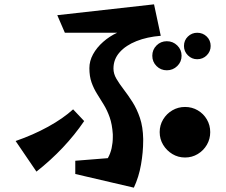

<svg xmlns="http://www.w3.org/2000/svg" viewBox="-20 -791 1040 885"><path d="M327 11V-50L477 -62Q489 -83 494.5 -108Q500 -133 500 -159V-172Q497 -218 485.5 -250.5Q474 -283 458 -309Q442 -335 427 -359Q412 -383 402 -411Q392 -439 392 -477Q392 -510 409 -541Q426 -572 455.5 -598Q485 -624 520 -640H279L244 -721L690 -771L721 -626Q658 -621 609 -601.5Q560 -582 531.5 -550Q503 -518 503 -475Q503 -451 516.5 -428Q530 -405 550 -379Q570 -353 590.5 -321Q611 -289 625 -247.5Q639 -206 640 -151V-143Q640 -90 630 -32.5Q620 25 597 74ZM951 -579Q951 -554 933 -536Q915 -518 889 -518Q864 -518 846 -536Q828 -554 828 -579Q828 -605 846 -622.5Q864 -640 889 -640Q915 -640 933 -622.5Q951 -605 951 -579ZM817 -534Q817 -506 797 -486.5Q777 -467 749 -467Q721 -467 701.5 -486.5Q682 -506 682 -534Q682 -562 701.5 -581.5Q721 -601 749 -601Q777 -601 797 -581.5Q817 -562 817 -534ZM833 -65Q801 -65 774.5 -81Q748 -97 732 -123.5Q716 -150 716 -182Q716 -214 732 -240.5Q748 -267 774.5 -282.5Q801 -298 833 -298Q865 -298 891.5 -282.5Q918 -267 933.5 -240.5Q949 -214 949 -182Q949 -150 933.5 -123.5Q918 -97 891.5 -81Q865 -65 833 -65ZM52 -141Q133 -169 202 -207Q271 -245 317 -287L368 -233Q281 -105 148 0Z"/></svg>

Font: RocknRoll One
Style: Regular
Weight: 400
Designer: Fontworks Inc.
Foundry: Fontworks Inc.
Version: Version 1.100